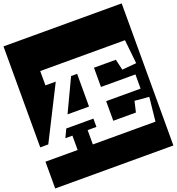

<svg xmlns="http://www.w3.org/2000/svg" viewBox="-201 -1069 1321 1435"><g transform="rotate(-20 460.0 -352.0)"><path d="M267 -536 54 -114H-10V-917H930V213H-10V0H246V-114H190L221 -180H437V-114H367V0H865L885 -190L771 -200L751 -114H571V-270H845V-383H571V-536H745L765 -450L879 -460L859 -650H185V-536ZM437 -536V-276H266L389 -536Z"/></g></svg>

Font: Zilla Slab Highlight
Style: Bold
Weight: 700
Designer: Typotheque Type Foundry
Foundry: Typotheque type foundry
Version: Version 1.1; 2017; ttfautohint (v1.6)